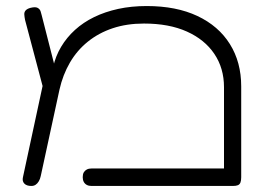

<svg xmlns="http://www.w3.org/2000/svg" viewBox="-20 -606 875 636"><path d="M779 -320V-19Q779 -8 776.5 -1.5Q774 5 768 7.5Q762 10 751 10H283Q274 10 267.5 6.5Q261 3 257.5 -3.5Q254 -10 254 -19Q254 -29 257.5 -35Q261 -41 267.5 -44.5Q274 -48 284 -48H722V-317Q722 -380 690 -427.5Q658 -475 599 -501.5Q540 -528 457 -528Q400 -528 353.5 -512.5Q307 -497 271 -468Q235 -439 211.5 -398.5Q188 -358 177 -309L115 -23Q113 -13 108.5 -5.5Q104 2 98 6Q92 10 84 10Q68 10 60.5 2Q53 -6 56 -19L135 -386L156 -384Q164 -420 182.5 -451Q201 -482 228.5 -507Q256 -532 292 -549.5Q328 -567 371.5 -576.5Q415 -586 466 -586Q564 -586 634 -553Q704 -520 741.5 -460Q779 -400 779 -320ZM124 -310 63 -540Q61 -550 60.5 -558Q60 -566 65 -571.5Q70 -577 81 -580Q97 -584 104.5 -580Q112 -576 114.5 -568.5Q117 -561 118 -556L166 -368Z"/></svg>

Font: Fredoka Expanded Light
Style: Regular
Weight: 300
Width: 7
Designer: Ben Nathan
Foundry: Milena B. Brandão, Ben Nathan
Version: Version 2.001